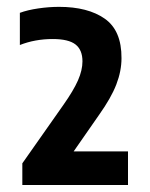

<svg xmlns="http://www.w3.org/2000/svg" viewBox="-20 -458 426 546"><path d="M43.5 68V6.5L160.5 -160Q189 -200.5 201.8 -229.5Q214.5 -258.5 214.5 -283.5Q214.5 -316 194.8 -331.5Q175 -347 130 -347Q79.5 -347 36.5 -330V-421.5Q58 -429.5 88.5 -434Q119 -438.5 148 -438.5Q230 -438.5 278 -404.8Q326 -371 325.5 -292.5Q325.5 -256 310.8 -217.8Q296 -179.5 261.5 -131L189.5 -27.5H344V68Z"/></svg>

Font: Encode Sans Condensed
Style: Bold
Weight: 700
Width: 3
Designer: Multiple Designers
Foundry: Impallari Type
Version: Version 3.000; ttfautohint (v1.8.3) -l 8 -r 50 -G 200 -x 14 